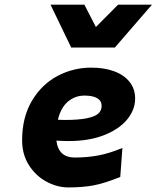

<svg xmlns="http://www.w3.org/2000/svg" viewBox="-20 -799 678 831"><path d="M275.9 12.2Q228 12.2 181.6 -12.5Q135.3 -37.1 105.5 -83.7Q75.7 -130.4 75.7 -191.9Q75.7 -291 117.9 -362.3Q160.2 -433.6 228.5 -470Q296.9 -506.3 374.5 -506.3Q431.2 -506.3 474.1 -490.5Q517.1 -474.6 541 -444.3Q564.9 -414.1 564.9 -372.6Q564.9 -323.7 530 -281.5Q495.1 -239.3 429.9 -213.9Q364.7 -188.5 277.8 -188.5Q251 -188.5 224.1 -190.4Q232.9 -117.2 303.7 -117.2Q357.4 -117.2 405.5 -126.2Q453.6 -135.3 509.8 -158.7L500.5 -33.2Q432.1 -5.4 384.8 3.4Q337.4 12.2 275.9 12.2ZM258.3 -279.8Q319.3 -279.8 354.7 -286.9Q390.1 -293.9 405 -307.1Q419.9 -320.3 419.9 -340.8Q419.9 -362.3 401.1 -373.8Q382.3 -385.3 345.7 -385.3Q304.7 -385.3 273.9 -359.1Q243.2 -333 230.5 -280.8Q249 -279.8 258.3 -279.8ZM637.7 -778.8 477.1 -593.3H288.1L198.7 -778.8H345.2L395 -682.1L491.2 -778.8Z"/></svg>

Font: Lesson One Extra
Style: Italic
Weight: 800
Italic angle: -14°
Designer: But Ko, Victor Gaultney, Annie Olsen, Julie Remington, Don Collingsworth, Eric Hays, Becca Hirsbrunner
Version: Version 1.100